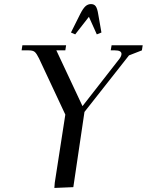

<svg xmlns="http://www.w3.org/2000/svg" viewBox="-20 -926 726 950"><path d="M86.9 -676.8 90.8 -702.1H307.1L303.2 -676.8H258.8L388.2 -400.9L571.8 -636.2Q581.1 -649.4 581.1 -659.2Q581.1 -676.8 548.8 -676.8H527.8L532.2 -702.1H686L682.1 -676.8L618.2 -651.9L397.9 -372.1L342.8 0L249 3.9L251 -22L303.2 -358.9L172.9 -637.2Q161.6 -660.2 152.6 -668.5Q143.6 -676.8 122.1 -676.8ZM331.1 -765.1 377 -856.9Q390.6 -883.8 402.6 -894.8Q414.6 -905.8 430.2 -905.8Q445.8 -905.8 453.6 -895Q461.4 -884.3 465.8 -856.9L481.9 -765.1L459 -755.9L419.9 -842.8L352.1 -755.9Z"/></svg>

Font: Dihjauti S
Style: Bold Italic
Weight: 700
Italic angle: -9°
Designer: T. Christopher White
Version: Version 3.0.0